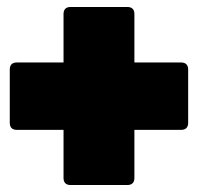

<svg xmlns="http://www.w3.org/2000/svg" viewBox="-20 -617 566 550"><path d="M345 -597H182C169 -597 162 -590 162 -577V-438H28C15 -438 8 -431 8 -418V-265C8 -252 15 -245 28 -245H162V-107C162 -94 169 -87 182 -87H345C358 -87 365 -94 365 -107V-245H499C512 -245 519 -252 519 -265V-418C519 -431 512 -438 499 -438H365V-577C365 -590 358 -597 345 -597Z"/></svg>

Font: Malmofest Black-Rounded
Style: Regular
Weight: 800
Designer: Jonny Pinhorn (Poppins), Kolossal
Version: Version 1.004;Glyphs 3.1.2 (3151)